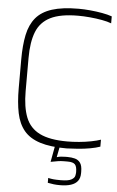

<svg xmlns="http://www.w3.org/2000/svg" viewBox="-68 -897 718 1182"><g transform="rotate(5 291.0 -306.0)"><path d="M88 -318Q88 -220 113 -156.5Q138 -93 199.5 -62.5Q261 -32 370 -32Q404 -32 443 -35.5Q482 -39 517.5 -46Q553 -53 576 -61V-18Q551 -9 515 -2.5Q479 4 440.5 7Q402 10 370 11Q269 11 205 -9.5Q141 -30 106 -72Q71 -114 57.5 -179Q44 -244 44 -332V-509Q44 -598 57.5 -662.5Q71 -727 106 -769Q141 -811 205 -831.5Q269 -852 370 -852Q402 -852 440.5 -848.5Q479 -845 515 -838.5Q551 -832 576 -823V-780Q553 -789 517.5 -795.5Q482 -802 443 -805.5Q404 -809 370 -809Q261 -809 199.5 -778.5Q138 -748 113 -685Q88 -622 88 -523ZM349 240Q328 240 310.5 238Q293 236 273 232V202Q291 206 307 207.5Q323 209 350 209Q397 209 416 198.5Q435 188 438 174.5Q441 161 441 154V150Q441 117 429 104Q417 91 384 91H363Q340 91 323 94Q306 97 279 102L298 -1H328L314 70Q326 66 340 64.5Q354 63 368 63H381Q405 63 426 68.5Q447 74 459.5 91.5Q472 109 472 145V155Q472 185 458 203.5Q444 222 416.5 231Q389 240 349 240Z"/></g></svg>

Font: Matangi Light
Style: Regular
Weight: 300
Designer: Prashant Pant
Foundry: The Graphic Ant
Version: Version 3.002